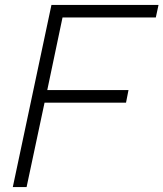

<svg xmlns="http://www.w3.org/2000/svg" viewBox="-20 -760 664 780"><path d="M32 0 189 -740H624L613 -689H234L172 -394H502L492 -343H161L88 0Z"/></svg>

Font: Be Vietnam Pro ExtraLight
Style: Italic
Weight: 200
Italic angle: -12°
Designer: Lam Bao, Tony Le, Vietanh Nguyen
Foundry: Yellow Type Foundry
Version: Version 1.002; ttfautohint (v1.8.3)